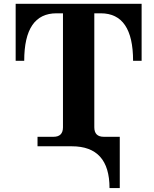

<svg xmlns="http://www.w3.org/2000/svg" viewBox="-20 -752 790 987"><path d="M172.9 0V-48.8H254.9Q303.7 -48.8 303.7 -97.7V-683.6H270.5Q104.5 -683.6 104.5 -439.5H60.5V-732.4H708V-439.5H664.1Q664.1 -683.6 498 -683.6H464.8V-97.7Q464.8 -48.8 513.7 -48.8H595.7V0ZM349.1 -34.2H595.7V214.8H543Q543 0 349.1 0Z"/></svg>

Font: Munson
Style: Bold
Weight: 700
Designer: Paul James MIller
Foundry: High-Logic / Made with FontCreator
Version: Version 2.10;May 5, 2019;FontCreator 11.5.0.2430 64-bit